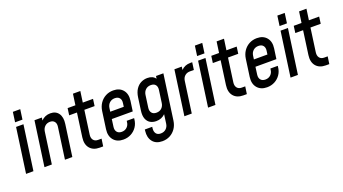

<svg xmlns="http://www.w3.org/2000/svg" viewBox="-65 -1369 3934 2201"><g transform="rotate(-20 1901.5 -268.5)"><path d="M113 -598.5H203L220 -720H130ZM29 0H119L195.5 -545H105.5Z M253.5 0H343.5L397 -383.5Q402.5 -421.5 427.8 -444.5Q453 -467.5 490 -467.5Q526 -467.5 544.2 -444.5Q562.5 -421.5 557 -383.5L503.5 0H593.5L647 -383.5Q658.5 -464.5 625.5 -511Q592.5 -557.5 526.5 -557.5Q460 -557.5 415 -510.5L420 -545H330Z M925 6.5H967.5L980.5 -83.5H938Q900.5 -83.5 881.5 -108Q862.5 -132.5 868 -173L908 -461.5H1033L1044.5 -545.5H919.5L938.5 -680H848.5L829.5 -545.5H734.5L723 -461.5H818L778 -173Q766.5 -90 806.8 -41.8Q847 6.5 925 6.5Z M1214 12.5Q1265.5 12.5 1308.2 -10Q1351 -32.5 1378.2 -72.8Q1405.5 -113 1410.5 -167L1411.5 -177H1321.5L1319.5 -162Q1315.5 -125 1290 -101.2Q1264.5 -77.5 1226 -77.5Q1188 -77.5 1169 -100.8Q1150 -124 1155 -162L1167.5 -254.5H1423L1440.5 -378.5Q1452 -459 1411 -508.2Q1370 -557.5 1293.5 -557.5Q1242 -557.5 1199.8 -535Q1157.5 -512.5 1130 -472.2Q1102.5 -432 1095 -378.5L1065.5 -167Q1054.5 -86.5 1095.8 -37Q1137 12.5 1214 12.5ZM1280.5 -467.5Q1318.5 -467.5 1337.2 -444.5Q1356 -421.5 1350.5 -383.5L1344.5 -339.5H1179.5L1185.5 -383.5Q1191 -421.5 1216.8 -444.5Q1242.5 -467.5 1280.5 -467.5Z M1627.5 183Q1679 183 1721 160.8Q1763 138.5 1790.5 98.2Q1818 58 1825.5 4.5L1902.5 -545H1812.5L1808 -513Q1777 -557.5 1709.5 -557.5Q1669 -557.5 1632.5 -539.5Q1596 -521.5 1570 -483Q1544 -444.5 1535.5 -383.5L1514.5 -232Q1506 -171 1521.2 -132.2Q1536.5 -93.5 1567.8 -75.5Q1599 -57.5 1639.5 -57.5Q1674 -57.5 1701.5 -69Q1729 -80.5 1750 -101.5L1735 8.5Q1730 46.5 1704.2 69.8Q1678.5 93 1640 93Q1601.5 93 1584 69.5Q1566.5 46 1570 8.5L1572.5 -12.5H1482.5L1480.5 3.5Q1471 83.5 1510 133.2Q1549 183 1627.5 183ZM1675 -147.5Q1636.5 -147.5 1618 -171Q1599.5 -194.5 1604.5 -232L1625.5 -383.5Q1631 -421 1656.2 -444.2Q1681.5 -467.5 1720 -467.5Q1759 -467.5 1777 -444.5Q1795 -421.5 1789.5 -383.5L1768.5 -231.5Q1763.5 -194.5 1738.8 -171Q1714 -147.5 1675 -147.5Z M1960.5 0H2050.5L2103.5 -380.5Q2109 -418.5 2134 -440Q2159 -461.5 2195.5 -461.5H2244L2256.5 -551.5H2232.5Q2165.5 -551.5 2121.5 -506L2127 -545H2037Z M2333.5 -598.5H2423.5L2440.5 -720H2350.5ZM2249.5 0H2339.5L2416 -545H2326Z M2677.5 6.5H2720L2733 -83.5H2690.5Q2653 -83.5 2634 -108Q2615 -132.5 2620.5 -173L2660.5 -461.5H2785.5L2797 -545.5H2672L2691 -680H2601L2582 -545.5H2487L2475.5 -461.5H2570.5L2530.5 -173Q2519 -90 2559.2 -41.8Q2599.5 6.5 2677.5 6.5Z M2966.5 12.5Q3018 12.5 3060.8 -10Q3103.5 -32.5 3130.8 -72.8Q3158 -113 3163 -167L3164 -177H3074L3072 -162Q3068 -125 3042.5 -101.2Q3017 -77.5 2978.5 -77.5Q2940.5 -77.5 2921.5 -100.8Q2902.5 -124 2907.5 -162L2920 -254.5H3175.5L3193 -378.5Q3204.5 -459 3163.5 -508.2Q3122.5 -557.5 3046 -557.5Q2994.5 -557.5 2952.2 -535Q2910 -512.5 2882.5 -472.2Q2855 -432 2847.5 -378.5L2818 -167Q2807 -86.5 2848.2 -37Q2889.5 12.5 2966.5 12.5ZM3033 -467.5Q3071 -467.5 3089.8 -444.5Q3108.5 -421.5 3103 -383.5L3097 -339.5H2932L2938 -383.5Q2943.5 -421.5 2969.2 -444.5Q2995 -467.5 3033 -467.5Z M3339.5 -598.5H3429.5L3446.5 -720H3356.5ZM3255.5 0H3345.5L3422 -545H3332Z M3683.5 6.5H3726L3739 -83.5H3696.5Q3659 -83.5 3640 -108Q3621 -132.5 3626.5 -173L3666.5 -461.5H3791.5L3803 -545.5H3678L3697 -680H3607L3588 -545.5H3493L3481.5 -461.5H3576.5L3536.5 -173Q3525 -90 3565.2 -41.8Q3605.5 6.5 3683.5 6.5Z"/></g></svg>

Font: Mohave Medium
Style: Italic
Weight: 500
Italic angle: -8°
Designer: Gumpita Rahayu
Foundry: Tokotype
Version: Version 2.002; ttfautohint (v1.8.3)